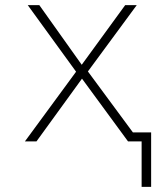

<svg xmlns="http://www.w3.org/2000/svg" viewBox="-20 -550 640 747"><path d="M77 0H122L299 -244L478 0H531V177H568V-35H497L322 -272L512 -530H467L298 -298L133 -530H88L276 -271Z"/></svg>

Font: Noto Sans Mono ExtraLight
Style: Regular
Weight: 200
Designer: Monotype Design Team
Foundry: Monotype Imaging Inc.
Version: Version 2.014